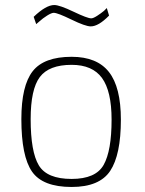

<svg xmlns="http://www.w3.org/2000/svg" viewBox="-20 -735 576 764"><path d="M265 -509Q366 -509 413.5 -448.5Q461 -388 461 -259Q461 -119 418.5 -55Q376 9 265 9Q150 9 107.5 -52Q65 -113 65 -261Q65 -394 110 -451.5Q155 -509 265 -509ZM265 -23Q361 -23 392.5 -79Q424 -135 424 -259Q424 -372 386 -424.5Q348 -477 265 -477Q175 -477 138.5 -428.5Q102 -380 102 -261Q102 -131 134.5 -77Q167 -23 265 -23ZM405 -703 414 -673Q372 -630 341 -630Q320 -630 264.5 -657Q209 -684 194 -684Q185 -684 167.5 -673Q150 -662 137 -650L124 -639L114 -668Q163 -715 196 -715Q217 -715 272.5 -688.5Q328 -662 343 -662Q351 -662 366.5 -672Q382 -682 394 -692Z"/></svg>

Font: TypoPRO Titillium Maps
Style: 1 wt
Weight: 100
Designer: Campivisivi
Foundry: Accademia di Belle Arti di Urbino and students of MA course of Visual design
Version: Version 001.001